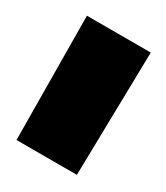

<svg xmlns="http://www.w3.org/2000/svg" viewBox="-101 -733 291 336"><g transform="rotate(30 44.5 -565.0)"><path d="M-18 -440H104L109 -690H-20Z"/></g></svg>

Font: TitilliumText22L
Style: 999 wt
Weight: 900
Designer: Campivisivi
Foundry: Campivisivi
Version: 1.000